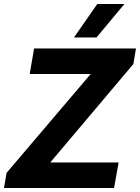

<svg xmlns="http://www.w3.org/2000/svg" viewBox="-40 -943 702 963"><path d="M-7 -76 415 -572H109L131 -700H642L629 -622L212 -128H555L532 0H-20ZM448 -923H584L444 -755H331Z"/></svg>

Font: Sarabun ExtraBold
Style: Italic
Weight: 800
Italic angle: -10°
Designer: Suppakit Chalermlarp | Katatrad Co.,Ltd.
Foundry: Cadson Demak Co.,Ltd.
Version: Version 1.000; ttfautohint (v1.6)